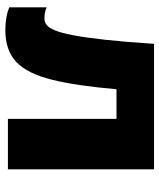

<svg xmlns="http://www.w3.org/2000/svg" viewBox="42 -635 603 727"><g transform="rotate(90 343.5 -271.5)"><path d="M621.1 0H430.2V-411.1H317.9Q304.7 -257.8 281.5 -165.3Q258.3 -72.8 214.4 -31.5Q170.4 9.8 94.2 9.8Q44.4 9.8 7.8 -4.9V-147Q17.6 -142.1 28.1 -140.1Q38.6 -138.2 50.8 -138.2Q63 -138.2 73.7 -146Q84.5 -153.8 94.5 -177.2Q104.5 -200.7 113.3 -246.3Q122.1 -292 130.4 -366.7Q138.7 -441.4 146 -553.2H621.1Z"/></g></svg>

Font: Open Sans ExtraBold
Style: Regular
Weight: 800
Designer: Monotype Design Team
Foundry: Monotype Imaging Inc.
Version: Version 3.003; ttfautohint (v1.8.4)